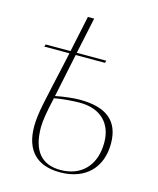

<svg xmlns="http://www.w3.org/2000/svg" viewBox="-101 -716 658 798"><g transform="rotate(15 227.5 -317.0)"><path d="M232 10C345 10 407 -59 407 -160C407 -259 347 -303 236 -303C207 -303 164 -298 131 -291L170 -478H296L299 -488H172L205 -644H178L145 -488H38L35 -478H143L131 -423C96 -264 80 -205 80 -147C80 -44 133 10 232 10ZM232 0C155 0 108 -44 108 -152C108 -176 115 -221 129 -281C165 -288 212 -291 238 -291C329 -291 379 -238 379 -157C379 -59 322 0 232 0Z"/></g></svg>

Font: Noto Serif Display Thin
Style: Italic
Weight: 100
Italic angle: -12°
Designer: Monotype Design Team
Foundry: Monotype Imaging Inc.
Version: Version 2.009